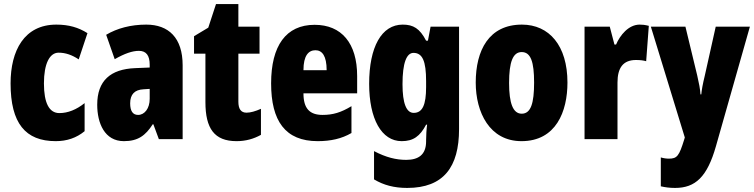

<svg xmlns="http://www.w3.org/2000/svg" viewBox="-20 -684 3709 944"><path d="M254 10C309 10 356 -6 396 -39V-177C356 -145 314 -128 272 -128C222 -128 196 -177 196 -274C196 -371 224 -425 268 -425C302 -425 334 -414 367 -392L410 -521C366 -549 318 -563 257 -563C99 -563 32 -435 32 -274C32 -78 105 10 254 10Z M699 -563C623 -563 556 -545 502 -513L544 -393C593 -421 631 -434 663 -434C699 -434 716 -411 716 -366V-352L644 -349C523 -344 458 -287 458 -169C458 -79 494 10 589 10C658 10 695 -17 731 -73H734L761 0H878V-363C878 -498 809 -563 699 -563ZM686 -245 716 -247V-198C716 -151 691 -119 659 -119C633 -119 620 -138 620 -176C620 -220 642 -243 686 -245Z M1192 -130C1165 -130 1152 -148 1152 -184V-420H1256V-553H1152V-664H1042L1004 -548L934 -506V-420H990V-182C990 -52 1034 10 1143 10C1188 10 1227 -1 1263 -21V-149C1236 -137 1212 -130 1192 -130Z M1527 -562C1386 -562 1313 -459 1313 -274C1313 -90 1382 10 1542 10C1606 10 1660 -2 1708 -30V-162C1657 -131 1617 -119 1566 -119C1502 -119 1472 -151 1472 -225H1736V-310C1736 -472 1659 -562 1527 -562ZM1531 -437C1564 -437 1586 -409 1586 -339H1472C1472 -411 1497 -437 1531 -437Z M1960 -563C1856 -563 1795 -453 1795 -272C1795 -99 1856 10 1955 10C2012 10 2045 -14 2075 -71H2080C2077 -51 2075 -17 2075 5V11C2075 78 2036 102 1977 102C1928 102 1878 90 1819 59V198C1866 226 1917 240 1982 240C2161 240 2237 137 2237 -49V-553H2097L2084 -484H2075C2044 -544 2012 -563 1960 -563ZM2013 -424C2057 -424 2075 -384 2075 -285V-256C2075 -168 2057 -129 2014 -129C1978 -129 1959 -176 1959 -270C1959 -375 1979 -424 2013 -424Z M2770 -278C2770 -460 2680 -563 2546 -563C2384 -563 2319 -437 2319 -278C2319 -132 2387 10 2544 10C2714 10 2770 -136 2770 -278ZM2483 -276C2483 -380 2502 -428 2545 -428C2590 -428 2606 -379 2606 -278C2606 -176 2590 -125 2545 -125C2502 -125 2483 -177 2483 -276Z M3125 -563C3070 -563 3028 -510 3009 -465H3001L2978 -553H2854V0H3016V-278C3016 -350 3043 -389 3107 -389C3128 -389 3144 -387 3157 -383L3170 -557C3150 -562 3138 -563 3125 -563Z M3180 -553 3347 -8 3344 2C3319 83 3309 96 3269 96C3256 96 3242 94 3229 90V232C3250 237 3273 240 3299 240C3399 240 3457 186 3500 35L3667 -553H3499L3445 -311C3435 -270 3430 -242 3428 -220H3424C3423 -243 3416 -279 3408 -313L3350 -553Z"/></svg>

Font: Noto Sans Ethiopic ExtraCondensed Black
Style: Regular
Weight: 900
Width: 2
Designer: Monotype Design Team
Foundry: Monotype Imaging Inc.
Version: Version 2.102